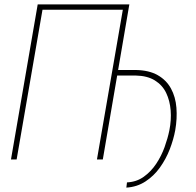

<svg xmlns="http://www.w3.org/2000/svg" viewBox="-20 -731 899 880"><path d="M572.8 -710.9 451.2 0H424.3L543 -686.5H174.8L56.2 0H30.3L152.8 -710.9ZM500 -384.8 503.4 -410.2H602.1Q663.1 -409.2 702.9 -386.5Q742.7 -363.8 763.7 -325.2Q784.7 -286.6 788.6 -237.3Q792.5 -188 783.2 -134.3Q775.4 -91.8 758.1 -46.9Q740.7 -2 712.9 36.9Q685.1 75.7 646.5 100.8Q607.9 126 559.1 128.9L562 105Q605.5 103 638.7 79.3Q671.9 55.7 695.8 19.8Q719.7 -16.1 734.4 -56.9Q749 -97.7 756.3 -133.8Q765.6 -180.7 762.2 -224.9Q758.8 -269 741.7 -304.9Q724.6 -340.8 689.9 -362.3Q655.3 -383.8 602.1 -384.8Z"/></svg>

Font: Roboto Condensed Thin
Style: Italic
Weight: 250
Italic angle: -12°
Designer: Christian Robertson
Foundry: Google
Version: Version 3.008; 2023